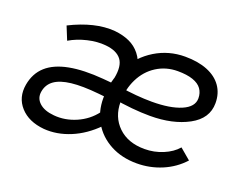

<svg xmlns="http://www.w3.org/2000/svg" viewBox="-88 -693 1109 867"><g transform="rotate(20 466.5 -259.5)"><path d="M38 -158Q48 -215 86.5 -249.5Q125 -284 193 -297Q261 -310 357 -302L414 -297L399 -228L360 -232Q280 -240 228 -234Q176 -228 148 -208Q120 -188 114 -153Q108 -120 132.5 -97.5Q157 -75 204 -71Q258 -66 311 -89Q364 -112 398 -157L429 -102Q374 -46 309.5 -19.5Q245 7 182 2Q107 -5 67 -49.5Q27 -94 38 -158ZM316 -448Q275 -452 228.5 -441Q182 -430 145 -408L119 -472Q177 -501 230.5 -514Q284 -527 333 -523Q373 -519 404 -505Q435 -491 456.5 -464Q478 -437 487 -397L403 -323Q415 -384 392.5 -413.5Q370 -443 316 -448ZM387 -220Q387 -305 425 -374.5Q463 -444 528 -483.5Q593 -523 671 -523Q733 -523 778 -505Q823 -487 847 -453Q871 -419 871 -372Q871 -298 796 -257.5Q721 -217 612 -217Q529 -217 426 -235L437 -294Q526 -280 598 -280Q686 -280 738.5 -302.5Q791 -325 791 -366Q791 -392 777.5 -411Q764 -430 735 -440Q706 -450 662 -450Q606 -450 561 -421.5Q516 -393 491 -342.5Q466 -292 466 -231Q466 -159 513 -113.5Q560 -68 640 -68Q686 -68 728 -85.5Q770 -103 795 -132L847 -88Q806 -43 749 -19Q692 5 629 5Q557 5 502 -24.5Q447 -54 417 -105Q387 -156 387 -220Z"/></g></svg>

Font: Fixel Italic Variable Display Thin
Style: Italic
Weight: 100
Italic angle: -10°
Designer: AlfaBravo + MacPaw
Foundry: Kyrylo Tkachov, Marchela Mozhyna, Serhii Makarenko, Maria Weinstein, Zakhar Kryvoshyya
Version: Version 1.210;Glyphs 3.2 (3217)